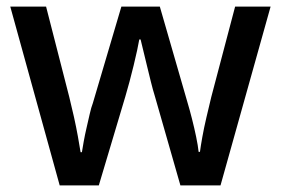

<svg xmlns="http://www.w3.org/2000/svg" viewBox="-20 -560 847 579"><path d="M447 -270Q441 -289 435 -313.5Q429 -338 423 -362.5Q417 -387 412 -408Q407 -429 404 -441H400Q398 -429 393.5 -408Q389 -387 383 -362.5Q377 -338 370.5 -313.5Q364 -289 358 -269L278 -1H160L11 -540H119L189 -267Q196 -239 203 -207.5Q210 -176 215 -148Q220 -120 223 -101H227Q229 -114 232.5 -133.5Q236 -153 241 -174.5Q246 -196 250.5 -216Q255 -236 260 -249L346 -540H462L546 -249Q552 -229 559 -201.5Q566 -174 571.5 -147.5Q577 -121 579 -102H583Q585 -118 590 -146Q595 -174 602.5 -206Q610 -238 617 -267L689 -540H796L645 -1H524Z"/></svg>

Font: Noto Sans Vithkuqi Medium
Style: Regular
Weight: 500
Version: Version 1.001